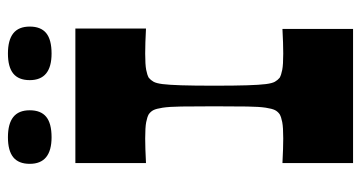

<svg xmlns="http://www.w3.org/2000/svg" viewBox="-233 -677 910 484"><g transform="rotate(-90 222.0 -435.0)"><path d="M53 0V-178Q73 -177 88 -176.5Q103 -176 115 -176Q143 -176 156 -178.5Q169 -181 176 -185Q183 -190 186.5 -197Q190 -204 192.5 -220Q195 -236 195.5 -267Q196 -298 196 -350Q196 -402 195.5 -433Q195 -464 192.5 -480Q190 -496 186.5 -503Q183 -510 176 -515Q169 -519 156 -521.5Q143 -524 115 -524Q103 -524 88 -523.5Q73 -523 53 -522V-700H392V-522Q373 -523 357.5 -523.5Q342 -524 329 -524Q301 -524 288 -521.5Q275 -519 268 -515Q262 -510 258 -503Q254 -496 252 -480Q250 -464 249 -433Q248 -402 248 -350Q248 -298 249 -267Q250 -236 252 -220Q254 -204 258 -197Q262 -190 268 -185Q275 -181 288 -178.5Q301 -176 329 -176Q341 -176 356.5 -176.5Q372 -177 391 -178V0ZM118 -760Q51 -760 51 -815Q51 -843 67.5 -856.5Q84 -870 118 -870Q152 -870 169 -856.5Q186 -843 186 -815Q186 -787 169.5 -773.5Q153 -760 118 -760ZM329 -760Q262 -760 262 -815Q262 -843 278.5 -856.5Q295 -870 329 -870Q363 -870 380 -856.5Q397 -843 397 -815Q397 -787 380.5 -773.5Q364 -760 329 -760Z"/></g></svg>

Font: Ojuju
Style: Bold
Weight: 700
Designer: Chisaokwu Joboson, Mirko Velimirovic
Foundry: Udi Foundry
Version: Version 1.000